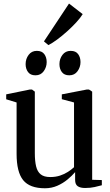

<svg xmlns="http://www.w3.org/2000/svg" viewBox="-20 -1022 604 1053"><path d="M446.5 9Q420.5 9 406.2 -0.8Q392 -10.5 392 -35.5V-78Q375 -58 350.2 -37.5Q325.5 -17 294.2 -3.2Q263 10.5 226.5 10.5Q143 10.5 107 -34Q71 -78.5 71 -178.5V-460L14 -477.5V-504.5L143.5 -531H155.5L171 -519.5V-182.5Q171 -139 178 -109.8Q185 -80.5 203.2 -65.8Q221.5 -51 255.5 -51Q285 -51 309.2 -59Q333.5 -67 352.8 -79.5Q372 -92 386 -105V-460L319 -478V-504.5L456 -531H468L485.5 -519.5V-36L538.5 -34.5V-6Q522 -1.5 499.2 3.8Q476.5 9 446.5 9ZM174 -609Q147 -609 133.8 -626.8Q120.5 -644.5 120.5 -670.5Q120.5 -699 137 -721Q153.5 -743 181.5 -743H182.5Q210 -743 223 -725.2Q236 -707.5 236 -681.5Q236 -654 219.8 -631.5Q203.5 -609 175 -609ZM359.5 -609Q332.5 -609 319.2 -626.8Q306 -644.5 306 -670.5Q306 -699 322.5 -721Q339 -743 367 -743H368Q395.5 -743 408.5 -725.2Q421.5 -707.5 421.5 -681.5Q421.5 -654 405.2 -631.5Q389 -609 360.5 -609ZM245 -775 221 -795 358.5 -1002.5 433.5 -944.5Q421 -924 398.2 -899.2Q375.5 -874.5 348.2 -850Q321 -825.5 294 -805.5Q267 -785.5 246 -775Z"/></svg>

Font: Merriweather 96pt
Style: Regular
Weight: 400
Version: Version 2.100